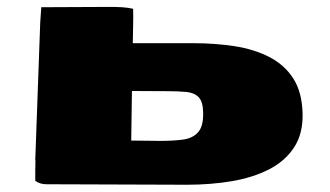

<svg xmlns="http://www.w3.org/2000/svg" viewBox="-20 -522 936 545"><path d="M510.7 2.4 112.3 1Q92.8 1 80.1 -8.8Q80.1 -24.4 80.1 -37.8Q80.1 -51.3 80.6 -66.9L80.1 -68.4L94.2 -458.5L97.2 -501.5L292.5 -502.4Q309.6 -502.4 326.2 -501.5Q342.8 -500.5 357.9 -497.1Q358.4 -485.4 358.2 -473.4Q357.9 -461.4 357.9 -449.7L356.9 -399.4H528.3Q590.3 -399.4 645.8 -390.9Q701.2 -382.3 744.1 -360.4Q787.1 -338.4 812.3 -299.6Q837.4 -260.7 838.9 -199.7Q840.3 -142.6 814.9 -103.8Q789.6 -64.9 744.1 -41.5Q698.7 -18.1 638.7 -7.8Q578.6 2.4 510.7 2.4ZM435.5 -122.1Q471.2 -122.1 499 -125.7Q526.9 -129.4 542.2 -146.5Q557.6 -163.6 556.6 -202.6Q556.2 -233.4 543.9 -246.1Q531.7 -258.8 508.8 -261Q485.8 -263.2 452.6 -263.2L354.5 -263.7L352.5 -123Z"/></svg>

Font: Seymour One
Style: Regular
Weight: 400
Designer: Vernon Adams
Foundry: Vernon Adams
Version: Version 1.100; ttfautohint (v1.8.4.7-5d5b);gftools[0.9.33]